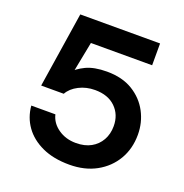

<svg xmlns="http://www.w3.org/2000/svg" viewBox="-128 -815 906 943"><g transform="rotate(20 325.0 -344.0)"><path d="M334 12Q251 12 191.5 -15.5Q132 -43 98.5 -90Q65 -137 60 -197H186Q196 -154 235.5 -126.5Q275 -99 328 -99Q374 -99 406.5 -117Q439 -135 457 -167Q475 -199 475 -240Q475 -300 436 -338Q397 -376 329 -376Q283 -376 245 -356.5Q207 -337 190 -306H72L133 -700H550V-586H230L189 -376L178 -412Q201 -440 243.5 -460.5Q286 -481 353 -481Q433 -481 488 -447.5Q543 -414 572 -359.5Q601 -305 601 -241Q601 -168 567.5 -111Q534 -54 474 -21Q414 12 334 12Z"/></g></svg>

Font: Host Grotesk Light
Style: Bold
Weight: 700
Version: Version 1.003